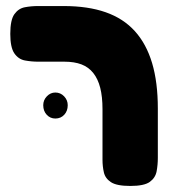

<svg xmlns="http://www.w3.org/2000/svg" viewBox="-20 -606 570 635"><path d="M411 9Q366 9 347 -3.5Q328 -16 323.5 -36Q319 -56 319 -77V-245Q319 -286 311.5 -315.5Q304 -345 288.5 -364.5Q273 -384 249.5 -393Q226 -402 193 -402H107Q84 -402 62.5 -406Q41 -410 27.5 -429.5Q14 -449 14 -494Q14 -540 27.5 -559Q41 -578 62 -582Q83 -586 106 -586H191Q271 -586 329.5 -565.5Q388 -545 426 -503Q464 -461 483 -397.5Q502 -334 502 -247V-84Q502 -61 498 -39.5Q494 -18 475.5 -4.5Q457 9 411 9ZM163 -214Q146 -214 134.5 -226.5Q123 -239 123 -258Q123 -275 135 -287.5Q147 -300 163 -300Q180 -300 192 -287.5Q204 -275 204 -258Q204 -239 192.5 -226.5Q181 -214 163 -214Z"/></svg>

Font: Fredoka Light
Style: Bold
Weight: 700
Version: Version 2.001